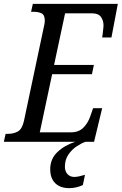

<svg xmlns="http://www.w3.org/2000/svg" viewBox="-38 -734 630 994"><path d="M-18 0 -9 -41H1Q34 -41 55.5 -54Q77 -67 86 -108L188 -590Q191 -603 192.5 -611Q194 -619 194 -626Q194 -657 177 -665Q160 -673 135 -673H123L132 -714H572L539 -540H491Q492 -544 493.5 -557.5Q495 -571 496.5 -584.5Q498 -598 498 -601Q498 -628 484.5 -646.5Q471 -665 439 -665H299L242 -398H448L438 -350H232L168 -49H330Q370 -49 394 -73.5Q418 -98 429 -131L444 -174H491L449 0ZM320 240Q274 240 248 214.5Q222 189 222 142Q222 89 259 53.5Q296 18 352 0H405Q384 7 359 23.5Q334 40 316 66.5Q298 93 298 129Q298 153 311.5 167.5Q325 182 346 182Q358 182 371.5 179Q385 176 402 171L391 224Q357 240 320 240Z"/></svg>

Font: Noto Serif Condensed
Style: Italic
Weight: 400
Width: 3
Italic angle: -12°
Designer: Monotype Design Team
Foundry: Monotype Imaging Inc.
Version: Version 2.014; ttfautohint (v1.8.4.7-5d5b)